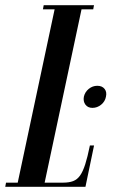

<svg xmlns="http://www.w3.org/2000/svg" viewBox="-61 -719 450 739"><path d="M-40.8 0 -37.8 -16H7.2L149.2 -683H104.2L107.2 -699H300.8L297.8 -683H252.8L110.8 -16H181.8Q204.8 -16 220.4 -21.9Q236 -27.8 247 -43.1Q258 -58.5 267 -86.5Q276 -114.5 285 -159H301L267.9 0ZM294.8 -303.8Q277.2 -303.8 267.9 -316.1Q258.5 -328.5 261.8 -346.8Q266 -365 280.6 -376.9Q295.2 -388.8 313.6 -388.8Q332 -388.8 341.5 -376.9Q351 -365 346.8 -346.8Q343.5 -328.5 328.4 -316.1Q313.2 -303.8 294.8 -303.8Z"/></svg>

Font: Emberly Black
Style: Italic
Weight: 900
Italic angle: -12°
Designer: Rajesh Rajput
Foundry: Rajesh Rajput
Version: Version 1.000